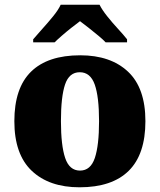

<svg xmlns="http://www.w3.org/2000/svg" viewBox="-20 -786 680 816"><path d="M318 10Q189 10 115 -60Q41 -130 41 -271Q41 -412 112 -481.5Q183 -551 321 -551Q450 -551 524 -481.5Q598 -412 598 -271Q598 -130 527 -60Q456 10 318 10ZM320 -61Q365 -61 383 -114.5Q401 -168 401 -271Q401 -375 382.5 -427Q364 -479 319 -479Q274 -479 256.5 -427Q239 -375 239 -271Q239 -168 257 -114.5Q275 -61 320 -61ZM121 -619Q137 -638 160.5 -664Q184 -690 206 -717Q228 -744 238 -766H403Q414 -744 435.5 -717Q457 -690 481 -664Q505 -638 520 -619V-606H429Q419 -617 398.5 -634Q378 -651 356.5 -668Q335 -685 320 -696Q305 -685 283.5 -668Q262 -651 242.5 -634Q223 -617 212 -606H121Z"/></svg>

Font: Noto Serif Devanagari Black
Style: Regular
Weight: 900
Designer: Universal Thirst, Indian Type Foundry and the Monotype Design Team
Foundry: Monotype Imaging Inc.
Version: Version 2.004; ttfautohint (v1.8.4.7-5d5b)